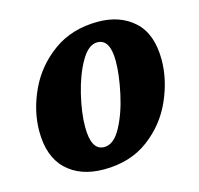

<svg xmlns="http://www.w3.org/2000/svg" viewBox="-86 -638 767 740"><g transform="rotate(-15 297.0 -268.0)"><path d="M38 -196Q38 -277 75.5 -358Q113 -439 187 -492.5Q261 -546 365 -546Q454 -546 509.5 -495Q565 -444 565 -341Q565 -262 529 -180.5Q493 -99 420 -44.5Q347 10 242 10Q148 10 93 -42.5Q38 -95 38 -196ZM393 -382Q393 -470 342 -470Q307 -470 277.5 -419Q248 -368 230.5 -295.5Q213 -223 213 -166Q213 -73 265 -73Q303 -73 332 -126.5Q361 -180 377 -254Q393 -328 393 -382Z"/></g></svg>

Font: Noto Serif NarrowBlack
Style: Italic
Weight: 900
Width: 4
Italic angle: -12°
Designer: Monotype Design Team
Foundry: Monotype Imaging Inc.
Version: Version 1.001